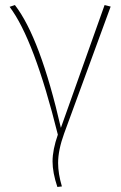

<svg xmlns="http://www.w3.org/2000/svg" viewBox="-20 -544 480 760"><path d="M18 -517 39 -524Q139 -395 221 -38L394 -524L418 -518L234 -16Q210 50 210 101Q210 143 225 194L207 196Q188 139 188 95Q188 49 209 -11Q115 -389 18 -517Z"/></svg>

Font: FiraSans
Style: Regular
Weight: 150
Designer: Carrois Corporate & Edenspiekermann AG
Foundry: Carrois Corporate GbR & Edenspiekermann AG
Version: Version 3.106;PS 003.106;hotconv 1.0.70;makeotf.lib2.5.58329